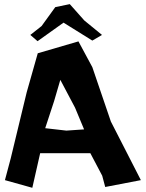

<svg xmlns="http://www.w3.org/2000/svg" viewBox="-20 -895 706 931"><path d="M127 -725.6 162.1 -695.3 288.1 -785.2 427.7 -698.2 474.6 -725.6 388.7 -795.9 318.4 -875 248 -860.4 181.6 -768.6ZM242.2 -404.3 272.5 -507.8 343.8 -373 387.7 -267.6 301.8 -261.7 199.2 -273.4ZM3.9 -21.5 136.7 15.6 174.8 -152.3H418L475.6 -43L490.2 11.7L663.1 -21.5L517.6 -305.7L427.7 -569.3L360.4 -694.3L163.1 -636.7L109.4 -447.3L32.2 -127.9Z"/></svg>

Font: MaokenAssortedSans-Lite
Style: Lite
Weight: 400
Version: Version 1.400